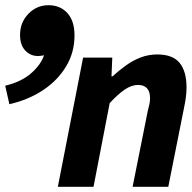

<svg xmlns="http://www.w3.org/2000/svg" viewBox="-57 -717 736 737"><path d="M165 0 262 -496H374L371 -424H375Q399 -446 426 -465.5Q453 -485 483 -496.5Q513 -508 547 -508Q606 -508 632.5 -475.5Q659 -443 659 -381Q659 -363 656.5 -344Q654 -325 650 -306L589 0H452L510 -290Q514 -305 516.5 -317Q519 -329 519 -340Q519 -366 507 -378.5Q495 -391 473 -391Q448 -391 421.5 -373Q395 -355 364 -321L302 0ZM-21 -317 -37 -388Q26 -403 64.5 -437.5Q103 -472 114 -511L132 -623L166 -527Q154 -519 131 -510.5Q108 -502 88 -502Q60 -502 40 -523Q20 -544 20 -583Q20 -631 52 -664Q84 -697 129 -697Q174 -697 201.5 -667Q229 -637 229 -581Q229 -516 197 -462.5Q165 -409 109 -371.5Q53 -334 -21 -317Z"/></svg>

Font: Source Code Pro ExtraLight
Style: Bold Italic
Weight: 700
Italic angle: -11°
Monospace: yes
Version: Version 1.016;hotconv 1.0.116;makeotfexe 2.5.65601